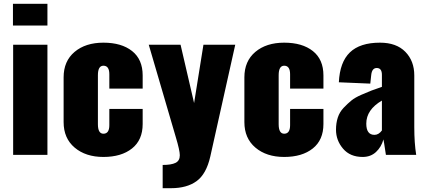

<svg xmlns="http://www.w3.org/2000/svg" viewBox="-20 -813 2241 1008"><path d="M48 -679V-793H229V-679ZM49 0V-578H229V0Z M523 11Q430 11 372 -38Q314 -87 314 -172V-407Q314 -492 371.5 -540.5Q429 -589 523 -589Q618 -589 673.5 -545Q729 -501 729 -417V-348H554V-423Q554 -468 523 -468Q494 -468 494 -418V-161Q494 -111 523 -111Q554 -111 554 -156V-241H729V-162Q729 -78 673 -33.5Q617 11 523 11Z M834 175V53Q879 53 901.5 42Q924 31 924 2Q924 -23 903 -93L761 -578H928L999 -272L1048 -578H1215L1084 9Q1063 101 1012 138Q961 175 878 175Z M1472 11Q1379 11 1321 -38Q1263 -87 1263 -172V-407Q1263 -492 1320.5 -540.5Q1378 -589 1472 -589Q1567 -589 1622.5 -545Q1678 -501 1678 -417V-348H1503V-423Q1503 -468 1472 -468Q1443 -468 1443 -418V-161Q1443 -111 1472 -111Q1503 -111 1503 -156V-241H1678V-162Q1678 -78 1622 -33.5Q1566 11 1472 11Z M1884 11Q1818 11 1781 -32.5Q1744 -76 1744 -132Q1744 -167 1753.5 -196Q1763 -225 1784 -247Q1805 -269 1824.5 -285Q1844 -301 1877.5 -315.5Q1911 -330 1930 -337.5Q1949 -345 1985 -357V-420Q1985 -456 1958 -456Q1933 -456 1929 -420L1924 -374L1759 -381Q1764 -487 1817 -538Q1870 -589 1975 -589Q2061 -589 2108 -541Q2155 -493 2155 -417V-146Q2155 -62 2165 0H2006Q1994 -80 1993 -81Q1982 -41 1954 -15Q1926 11 1884 11ZM1946 -105Q1968 -105 1985 -128V-285Q1903 -237 1903 -164Q1903 -105 1946 -105Z"/></svg>

Font: Oswald Heavy
Style: Regular
Weight: 400
Designer: Vernon Adams
Foundry: Vernon Adams
Version: Version 4.101